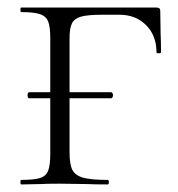

<svg xmlns="http://www.w3.org/2000/svg" viewBox="-20 -488 470 508"><path d="M53 -236Q53 -244 57 -244H274Q276 -244 277.5 -241.5Q279 -239 279 -236Q279 -233 277.5 -230.5Q276 -228 274 -228H57Q53 -228 53 -236ZM36 -12Q70 -12 86 -17Q102 -22 107.5 -36.5Q113 -51 113 -81V-387Q113 -417 107.5 -431Q102 -445 86 -450.5Q70 -456 36 -456Q34 -456 34 -462Q34 -468 36 -468H394Q404 -468 404 -460L405 -398Q406 -379 406 -350Q406 -347 400 -347Q394 -347 394 -350Q394 -394 366.5 -421.5Q339 -449 296 -449H250Q212 -449 194.5 -444Q177 -439 170.5 -426.5Q164 -414 164 -386V-85Q164 -53 171.5 -38.5Q179 -24 199.5 -18Q220 -12 265 -12Q268 -12 268 -6Q268 0 265 0Q230 0 211 -1L138 -2Q104 -2 87 -1L36 0Q34 0 34 -6Q34 -12 36 -12Z"/></svg>

Font: Cormorant Unicase Light
Style: Regular
Weight: 300
Designer: Christian Thalmann (Catharsis Fonts)
Foundry: Catharsis Fonts
Version: Version 4.000